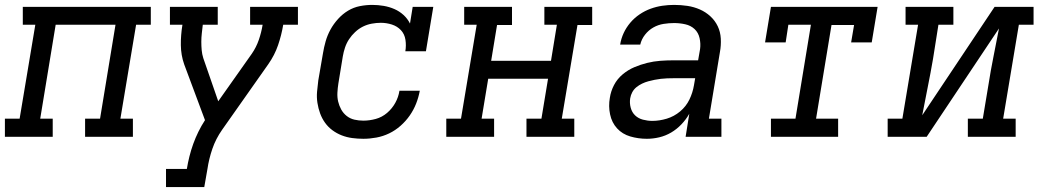

<svg xmlns="http://www.w3.org/2000/svg" viewBox="-30 -558 4250 783"><path d="M-10 0V-74H50L114 -457H63V-530H585V-457H525L461 -74H512V0H317V-74H378L441 -457H197L134 -74H185V0Z M647 205V131H732Q736 106 742.5 80Q749 54 758 29Q767 4 779 -20.5Q791 -45 806 -68L721 -296Q708 -333 707.5 -374Q707 -415 714 -457H663V-530H858V-457H797Q795 -439 793 -422Q791 -405 791 -387.5Q791 -370 792.5 -353.5Q794 -337 799 -321L860 -145L997 -339Q1015 -365 1025.5 -395.5Q1036 -426 1041 -457H990V-530H1185V-457H1125Q1118 -415 1104 -374Q1090 -333 1064 -296L876 -29Q850 8 836 49Q822 90 816 131L803 205Z M1452 8Q1429 8 1406.5 5Q1384 2 1363.5 -6Q1343 -14 1325.5 -27Q1308 -40 1295.5 -57.5Q1283 -75 1275.5 -95.5Q1268 -116 1264.5 -138.5Q1261 -161 1263 -184Q1265 -207 1268 -230L1287 -340Q1291 -365 1298 -389.5Q1305 -414 1317.5 -437Q1330 -460 1348.5 -480.5Q1367 -501 1389.5 -514.5Q1412 -528 1437.5 -533Q1463 -538 1488 -538Q1512 -538 1535 -534Q1558 -530 1578.5 -521Q1599 -512 1615.5 -497Q1632 -482 1642 -462L1653 -530H1737L1707 -349H1623Q1627 -372 1623.5 -395.5Q1620 -419 1605 -435Q1590 -451 1568 -458Q1546 -465 1523 -465Q1505 -465 1486 -461.5Q1467 -458 1450 -449.5Q1433 -441 1418.5 -427.5Q1404 -414 1393.5 -398Q1383 -382 1377 -364Q1371 -346 1368 -328L1350 -218Q1347 -199 1346 -180Q1345 -161 1349 -144Q1353 -127 1361.5 -111.5Q1370 -96 1384 -85Q1398 -74 1415.5 -70Q1433 -66 1452 -66Q1477 -66 1502.5 -73Q1528 -80 1548.5 -97.5Q1569 -115 1582 -138.5Q1595 -162 1599 -188H1682Q1677 -161 1667 -135.5Q1657 -110 1641 -87Q1625 -64 1603.5 -45Q1582 -26 1557 -14Q1532 -2 1505 3Q1478 8 1452 8Z M1790 0V-74H1850L1914 -457H1863V-530H2058V-456H1997L1973 -310H2217L2241 -457H2190V-530H2385V-456H2325L2261 -74H2312V0H2117V-74H2178L2205 -237H1961L1934 -74H1985V0Z M2608 8Q2573 8 2540.5 -1.5Q2508 -11 2486.5 -34.5Q2465 -58 2458 -91.5Q2451 -125 2457 -159Q2461 -186 2474 -211Q2487 -236 2509 -254.5Q2531 -273 2557 -284Q2583 -295 2609.5 -301.5Q2636 -308 2662.5 -310Q2689 -312 2716 -312H2817L2825 -358Q2828 -380 2823 -402.5Q2818 -425 2802.5 -439.5Q2787 -454 2764.5 -459Q2742 -464 2719 -464Q2698 -464 2676 -460.5Q2654 -457 2634.5 -446Q2615 -435 2600.5 -416.5Q2586 -398 2581 -376H2499Q2503 -401 2513.5 -423.5Q2524 -446 2540.5 -465.5Q2557 -485 2578.5 -499.5Q2600 -514 2623.5 -522.5Q2647 -531 2671 -534.5Q2695 -538 2719 -538Q2747 -538 2773.5 -534Q2800 -530 2824 -519.5Q2848 -509 2867 -491.5Q2886 -474 2897 -451Q2908 -428 2909.5 -400.5Q2911 -373 2906 -346L2861 -74H2912V0H2766L2781 -94Q2768 -71 2749 -51Q2730 -31 2707 -17.5Q2684 -4 2658.5 2Q2633 8 2608 8ZM2630 -65Q2659 -65 2689 -74Q2719 -83 2743.5 -103.5Q2768 -124 2781.5 -152Q2795 -180 2800 -210L2805 -239H2716Q2703 -239 2690.5 -238.5Q2678 -238 2665 -236.5Q2652 -235 2639.5 -232.5Q2627 -230 2614 -226.5Q2601 -223 2588.5 -217Q2576 -211 2565.5 -202.5Q2555 -194 2548.5 -182Q2542 -170 2540 -157Q2537 -138 2542 -119Q2547 -100 2560 -87.5Q2573 -75 2592 -70Q2611 -65 2630 -65Z M3114 0V-74H3214L3277 -457H3185L3174 -385H3090L3114 -530H3549L3525 -385H3441L3453 -456H3361L3298 -74H3388V0Z M3590 0V-74H3650L3714 -457H3663V-530H3858V-457H3797L3775 -318Q3765 -260 3753.5 -203Q3742 -146 3731 -88L4026 -530H4185V-457H4125L4061 -74H4112V0H3917V-74H3978L4001 -212Q4010 -270 4021.5 -327Q4033 -384 4044 -442L3749 0Z"/></svg>

Font: Iosevka Curly Slab ExObl
Style: Regular
Weight: 400
Width: 7
Italic angle: -9°
Monospace: yes
Designer: Belleve Invis
Foundry: Belleve Invis
Version: Version 11.1.0; ttfautohint (v1.8.3)